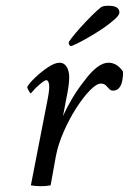

<svg xmlns="http://www.w3.org/2000/svg" viewBox="-20 -642 446 665"><path d="M123 2.9Q104.5 2.9 86.9 0L145.5 -300.8Q152.3 -335.9 149.9 -350.1Q147.5 -364.3 140.6 -364.3Q136.7 -364.3 130.4 -359.9Q124 -355.5 116.2 -348.6Q103.5 -337.9 95.2 -328.1Q86.9 -318.4 86.9 -318.4Q85 -318.4 79.6 -327.6Q74.2 -336.9 74.2 -340.8Q82 -354.5 102.5 -374Q123 -393.6 146.5 -409.2Q169.9 -424.8 186.5 -424.8Q202.1 -424.8 210.9 -410.6Q219.7 -396.5 219.7 -374Q219.7 -353.5 213.9 -322.3L198.2 -240.2Q210.9 -268.6 229 -299.3Q247.1 -330.1 271.5 -361.3Q318.4 -424.8 355.5 -424.8Q385.7 -424.8 406.2 -393.6Q406.2 -328.1 371.1 -328.1Q363.3 -328.1 357.9 -334.5Q352.5 -340.8 346.2 -346.7Q339.8 -352.5 329.1 -352.5Q314.5 -352.5 291.5 -329.1Q268.6 -305.7 244.1 -267.6Q219.7 -229.5 200.7 -186Q181.6 -142.6 173.8 -102.5L155.3 0Q139.6 2.9 123 2.9ZM224.6 -482.4Q222.7 -482.4 220.2 -486.3Q217.8 -490.2 217.8 -494.1Q217.8 -497.1 229.5 -512.2Q241.2 -527.3 259.3 -547.4Q277.3 -567.4 296.4 -586.4Q315.4 -605.5 330.1 -617.2Q337.9 -622.1 355.5 -622.1Q393.6 -622.1 393.6 -598.6Q393.6 -589.8 377.9 -575.7Q362.3 -561.5 338.9 -545.4Q315.4 -529.3 291 -515.1Q266.6 -501 248 -491.7Q229.5 -482.4 224.6 -482.4Z"/></svg>

Font: Crimson Text
Style: Italic
Weight: 400
Italic angle: -11°
Designer: Sebastian Kosch
Foundry: Sebastian Kosch
Version: Version 1.100; ttfautohint (v1.8.4)